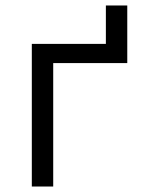

<svg xmlns="http://www.w3.org/2000/svg" viewBox="-20 -680 540 700"><path d="M96 0V-520H366V-660H444V-450H174V0Z"/></svg>

Font: Iosevka NFM
Style: Regular
Weight: 400
Monospace: yes
Designer: Belleve Invis
Foundry: Belleve Invis
Version: Version 29.0.4; ttfautohint (v1.8.4);Nerd Fonts 3.3.0